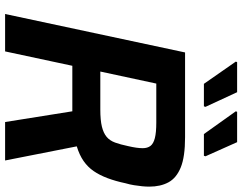

<svg xmlns="http://www.w3.org/2000/svg" viewBox="-116 -810 927 734"><g transform="rotate(90 347.0 -443.5)"><path d="M34 0 181 -688H505Q580 -688 620.5 -671.5Q661 -655 677.5 -624.5Q694 -594 694 -551Q694 -538 692.5 -523.5Q691 -509 688.5 -493Q686 -477 681 -460Q673 -422 661.5 -391.5Q650 -361 634.5 -338.5Q619 -316 596 -300Q573 -284 540 -274L594 0H447L406 -257Q397 -257 387 -257Q377 -257 366 -257H232L177 0ZM254 -364H399Q440 -364 464.5 -370Q489 -376 503.5 -388Q518 -400 525.5 -420.5Q533 -441 539 -470Q543 -487 545 -501Q547 -515 547 -526Q547 -544 538.5 -555.5Q530 -567 508.5 -572.5Q487 -578 449 -578H300ZM387 -760H301L216 -882L218 -887H333L389 -766ZM576 -760H493L406 -882L408 -887H524L578 -766Z"/></g></svg>

Font: Saira Thin SemiBold
Style: Italic
Weight: 600
Italic angle: -12°
Version: Version 1.101